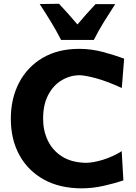

<svg xmlns="http://www.w3.org/2000/svg" viewBox="-20 -987 724 1020"><path d="M414 13.5Q298 13.5 213.5 -33Q129 -79.5 83.2 -162.8Q37.5 -246 37.5 -356Q37.5 -463 81 -547Q124.5 -631 206 -679.2Q287.5 -727.5 401 -727.5Q466.5 -727.5 531 -709.8Q595.5 -692 639.5 -675.5L627 -519.5Q547.5 -556 488.2 -571.8Q429 -587.5 399.5 -587.5Q349 -586 305.5 -559.2Q262 -532.5 235.5 -481.5Q209 -430.5 209 -356Q209 -293 234 -240.5Q259 -188 309 -156Q359 -124 434.5 -122Q474 -122 527 -138.2Q580 -154.5 626.5 -184L635.5 -28.5Q591 -13.5 531.8 0Q472.5 13.5 414 13.5ZM304.5 -775Q280 -823 251 -870.5Q222 -918 191 -965.5L293.5 -967Q345 -912 391.5 -857Q436.5 -911 487.5 -965H592Q561 -917.5 531.8 -870.2Q502.5 -823 478.5 -775Z"/></svg>

Font: Commissioner Flair
Style: Bold
Weight: 700
Designer: Kostas Bartsokas
Foundry: Kostas Bartsokas
Version: Version 1.000; ttfautohint (v1.8.3)